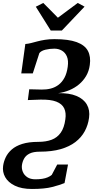

<svg xmlns="http://www.w3.org/2000/svg" viewBox="-55 -1016 660 1300"><path d="M161.5 263.5Q91 263.5 45.5 241.2Q0 219 -19.8 183.5Q-39.5 148 -34 108Q-30 78 -16.2 49Q-2.5 20 24.5 -3.8Q51.5 -27.5 95.5 -41.5Q139.5 -55.5 205 -55.5Q256.5 -55.5 294.5 -69.8Q332.5 -84 356.2 -117.5Q380 -151 387.5 -208.5Q394 -252 379.8 -282.2Q365.5 -312.5 326.5 -327.8Q287.5 -343 218 -341.5L133.5 -338.5L143 -411.5L227.5 -409.5Q260 -409 289 -416.5Q318 -424 341.8 -442Q365.5 -460 381.5 -489.8Q397.5 -519.5 403.5 -563.5Q409.5 -606 398.2 -633Q387 -660 364.2 -673.2Q341.5 -686.5 313 -686.5Q282 -686.5 253 -679.5Q224 -672.5 211.5 -656.5L167 -519H89L116.5 -718Q135.5 -719.5 155.2 -724.5Q175 -729.5 198.2 -735.8Q221.5 -742 249.8 -746.5Q278 -751 313.5 -751Q409 -751 464.2 -730.8Q519.5 -710.5 540.2 -671.5Q561 -632.5 553 -576Q547.5 -534.5 528.2 -501.8Q509 -469 480 -444.8Q451 -420.5 414.8 -405.5Q378.5 -390.5 338.5 -385Q413.5 -387 462.5 -366.5Q511.5 -346 533.2 -308Q555 -270 548 -219Q541.5 -169.5 518.8 -127.5Q496 -85.5 455.8 -54.5Q415.5 -23.5 355.8 -6.2Q296 11 214.5 11Q171 11 145.8 23.5Q120.5 36 108.8 56.8Q97 77.5 93.5 102Q90.5 125.5 99.5 147.5Q108.5 169.5 129.8 183.8Q151 198 184.5 198Q209.5 198 230.8 194.8Q252 191.5 268.2 184.5Q284.5 177.5 295.5 168L332.5 98H405.5L382 223.5Q351 236.5 299 250Q247 263.5 161.5 263.5ZM288.5 -809.5 187.5 -970.5 238 -996Q263 -971 287.8 -946Q312.5 -921 337 -896Q371 -921 404.2 -946Q437.5 -971 471.5 -996L517.5 -971L364 -809.5Z"/></svg>

Font: Merriweather
Style: Bold Italic
Weight: 700
Italic angle: -7.8°
Version: Version 2.101